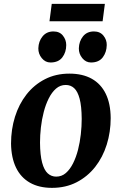

<svg xmlns="http://www.w3.org/2000/svg" viewBox="-20 -940 617 974"><path d="M332 -566.5Q399 -566.5 445.5 -540.5Q492 -514.5 516.5 -464.2Q541 -414 541.5 -341Q541.5 -270.5 521.5 -206.5Q501.5 -142.5 462.8 -93.2Q424 -44 368.8 -15.5Q313.5 13 243.5 13Q178 13 131.8 -13.2Q85.5 -39.5 61.2 -89.8Q37 -140 36 -211.5Q36 -283.5 56 -347.5Q76 -411.5 114.5 -460.8Q153 -510 208 -538.2Q263 -566.5 332 -566.5ZM313.5 -509Q285.5 -509 264.2 -490.5Q243 -472 227.5 -441.2Q212 -410.5 202 -372.2Q192 -334 187.5 -293.8Q183 -253.5 183 -216.5Q183.5 -152.5 193.8 -114.8Q204 -77 222.2 -60.5Q240.5 -44 265 -44Q293 -44 314 -62.2Q335 -80.5 350.5 -111.2Q366 -142 375.8 -180.2Q385.5 -218.5 390 -259Q394.5 -299.5 394.5 -337Q394 -401.5 384 -439Q374 -476.5 356.2 -492.8Q338.5 -509 313.5 -509ZM236 -623Q210 -623 192 -645Q174 -667 174.5 -695Q175.5 -730.5 196 -755.5Q216.5 -780.5 251 -780.5Q282.5 -780.5 299.2 -759.2Q316 -738 316 -711.5Q316 -675 296.2 -649Q276.5 -623 236 -623ZM441.5 -623Q415.5 -623 397.5 -645Q379.5 -667 380 -695Q381 -730.5 401 -755.5Q421 -780.5 456.5 -780.5Q487.5 -780.5 504.8 -759.2Q522 -738 521.5 -711.5Q521 -675 501.2 -649Q481.5 -623 441.5 -623ZM242.5 -920.5H512L500.5 -832H231Z"/></svg>

Font: Merriweather 24pt
Style: Bold Italic
Weight: 700
Italic angle: -7.8°
Designer: Eben Sorkin
Foundry: Eben Sorkin
Version: Version 2.101